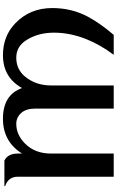

<svg xmlns="http://www.w3.org/2000/svg" viewBox="234 -1021 787 1295"><g transform="rotate(-90 627.5 -373.5)"><path d="M83 0V-647.5Q83 -710.9 19.5 -732.4V-737.3H192.4Q239.3 -713.4 239.3 -647.5V-618.2Q320.3 -747.1 473.6 -747.1Q635.7 -747.1 681.2 -618.2Q752.9 -747.1 902.8 -747.1Q1032.2 -747.1 1118.7 -663.1Q1220.7 -564.5 1220.7 -414.6Q1220.7 -283.2 1162.1 -173.8Q1117.7 -90.8 1039.6 0H905.3Q974.1 -92.3 1010.7 -184.1Q1054.7 -294.4 1054.7 -402.8Q1054.7 -511.7 1002.9 -591.3Q960.4 -657.2 886.2 -657.2Q806.2 -657.2 757.3 -596.7Q698.7 -524.4 698.7 -422.9V0H542.5V-528.8Q542.5 -589.4 514.6 -622.1Q484.4 -657.2 439.9 -657.2Q365.2 -657.2 305.2 -596.7Q239.3 -530.3 239.3 -422.9V0Z"/></g></svg>

Font: Berenika
Style: Bold
Weight: 700
Designer: Wojciech Kalinowski "wmk69" (wmk69@o2.pl)
Foundry: Wojciech Kalinowski "wmk69" (wmk69@o2.pl)
Version: Version 3.1.0; 2021-05-14